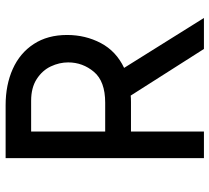

<svg xmlns="http://www.w3.org/2000/svg" viewBox="-52 -712 763 700"><g transform="rotate(-90 330.0 -361.5)"><path d="M502 0 332 -267Q324 -266 308 -266H201V0H104V-723H297Q371 -723 429 -697Q487 -671 520 -620.5Q553 -570 553 -499Q553 -432 523.5 -376Q494 -320 433 -291L615 0ZM453 -495Q453 -527 438.5 -558Q424 -589 392.5 -609.5Q361 -630 313 -630H201V-360H306Q384 -360 418.5 -401Q453 -442 453 -495Z"/></g></svg>

Font: Josefin Sans
Style: Regular
Weight: 400
Designer: Santiago Orozco
Foundry: Typemade
Version: Version 2.000